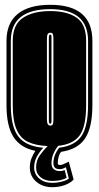

<svg xmlns="http://www.w3.org/2000/svg" viewBox="-20 -622 411 798"><path d="M197 156Q157 156 130.5 133Q104 110 104 74Q104 54 110.5 37Q117 20 127 5Q64 -8 35.5 -53.5Q7 -99 7 -185V-452Q7 -526 53.5 -564Q100 -602 189 -602Q364 -602 364 -452V-186Q364 -92 333.5 -46.5Q303 -1 234 9Q227 17 223.5 30.5Q220 44 220 56Q220 64 230 64Q236 64 245.5 59.5Q255 55 266 50L286 124Q274 138 250 147Q226 156 197 156ZM197 138Q217 138 238 132.5Q259 127 266 120L254 73Q249 76 242.5 78.5Q236 81 227 81Q202 81 202 56Q202 23 226 -8Q291 -16 318.5 -56.5Q346 -97 346 -186V-452Q346 -584 189 -584Q25 -584 25 -452V-185Q25 -96 56 -55Q87 -14 160 -8Q145 8 133.5 28.5Q122 49 122 74Q122 102 143 120Q164 138 197 138ZM197 130Q167 130 148.5 114.5Q130 99 130 74Q130 45 145.5 23.5Q161 2 178 -15Q129 -17 97 -32Q65 -47 49 -83.5Q33 -120 33 -185V-452Q33 -520 75.5 -548Q118 -576 189 -576Q259 -576 298.5 -548.5Q338 -521 338 -452V-186Q338 -95 310.5 -58.5Q283 -22 222 -16Q209 0 201.5 18.5Q194 37 194 56Q194 74 204 81.5Q214 89 227 89Q235 89 240.5 87.5Q246 86 249 85L257 117Q252 121 235.5 125.5Q219 130 197 130ZM189 -100Q196 -100 199 -104.5Q202 -109 202 -125V-461Q202 -475 199.5 -480.5Q197 -486 189 -486Q182 -486 178.5 -480.5Q175 -475 175 -461V-125Q175 -100 189 -100ZM189 -108Q186 -108 184.5 -111Q183 -114 183 -125V-461Q183 -472 184.5 -475Q186 -478 189 -478Q192 -478 193 -475.5Q194 -473 194 -461V-125Q194 -113 193 -110.5Q192 -108 189 -108Z"/></svg>

Font: Alumni Sans Collegiate One SC
Style: Regular
Weight: 400
Designer: Robert E. Leuschke
Foundry: Robert E. Leuschke
Version: Version 1.100